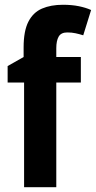

<svg xmlns="http://www.w3.org/2000/svg" viewBox="-20 -785 402 805"><path d="M319 -439H216V0H81V-439H12V-508L79 -546V-586Q79 -655 99 -694Q119 -733 156 -749Q193 -765 244 -765Q281 -765 310.5 -759Q340 -753 362 -743L329 -637Q313 -642 297 -645.5Q281 -649 262 -649Q236 -649 226 -631.5Q216 -614 216 -583V-546H319Z"/></svg>

Font: Noto Sans Sinhala UI Condensed
Style: Bold
Weight: 700
Width: 3
Designer: Jelle Bosma - Monotype Design Team
Foundry: Monotype Imaging Inc.
Version: Version 2.006; ttfautohint (v1.8.4.7-5d5b)